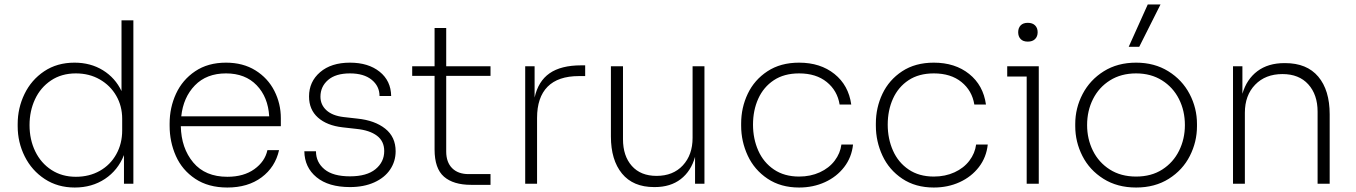

<svg xmlns="http://www.w3.org/2000/svg" viewBox="-20 -821 6058 858"><path d="M59 -257V-267Q59 -338 89.5 -401Q120 -464 177.5 -502.5Q235 -541 313 -541Q385 -541 440 -507Q495 -473 523 -414V-730H576V0H534V-128Q507 -60 449 -21.5Q391 17 314 17Q238 17 180 -21Q122 -59 90.5 -122Q59 -185 59 -257ZM526 -238V-290Q526 -347 499.5 -393Q473 -439 426 -466Q379 -493 319 -493Q255 -493 208 -461.5Q161 -430 136.5 -377.5Q112 -325 112 -262Q112 -197 137.5 -144.5Q163 -92 210 -61.5Q257 -31 319 -31Q379 -31 426 -57.5Q473 -84 499.5 -131.5Q526 -179 526 -238Z M738 -259V-269Q738 -340 766.5 -402Q795 -464 852 -502.5Q909 -541 990 -541Q1066 -541 1121.5 -506.5Q1177 -472 1206 -415Q1235 -358 1235 -293V-257H788Q790 -159 843.5 -95Q897 -31 996 -31Q1069 -31 1116.5 -65Q1164 -99 1175 -150H1227Q1210 -74 1149 -28.5Q1088 17 996 17Q911 17 852.5 -22Q794 -61 766 -124Q738 -187 738 -259ZM1183 -301Q1178 -387 1127 -440Q1076 -493 990 -493Q903 -493 851 -439.5Q799 -386 790 -301Z M1340 -145H1392Q1392 -96 1430 -64.5Q1468 -33 1544 -33Q1619 -33 1658 -65Q1697 -97 1697 -146Q1697 -190 1664.5 -214.5Q1632 -239 1573 -245L1511 -252Q1441 -260 1401 -295.5Q1361 -331 1361 -390Q1361 -456 1410.5 -498.5Q1460 -541 1544 -541Q1626 -541 1676.5 -500.5Q1727 -460 1728 -392H1676Q1676 -436 1641 -464.5Q1606 -493 1544 -493Q1480 -493 1446 -463.5Q1412 -434 1412 -389Q1412 -353 1438.5 -328.5Q1465 -304 1515 -298L1577 -291Q1655 -283 1701.5 -246Q1748 -209 1748 -145Q1748 -100 1723.5 -63.5Q1699 -27 1652.5 -6Q1606 15 1544 15Q1448 15 1394.5 -29Q1341 -73 1340 -145Z M1922 -153V-482H1822V-525H1922V-696H1974V-525H2172V-482H1974V-144Q1974 -96 2000.5 -69.5Q2027 -43 2074 -43H2172V5H2085Q2006 5 1964 -31.5Q1922 -68 1922 -153Z M2327 -525H2369V-385Q2385 -458 2436 -493.5Q2487 -529 2577 -529H2595V-481H2567Q2474 -481 2427 -433.5Q2380 -386 2380 -294V0H2327Z M2710 -211V-525H2764V-199Q2764 -124 2803.5 -79.5Q2843 -35 2914 -35Q2988 -35 3031.5 -82Q3075 -129 3075 -205V-525H3128V0H3086V-120Q3068 -56 3022 -20.5Q2976 15 2906 15H2903Q2809 15 2759.5 -45.5Q2710 -106 2710 -211Z M3292 -259V-269Q3292 -340 3321.5 -402Q3351 -464 3409.5 -502.5Q3468 -541 3551 -541Q3646 -541 3709 -490.5Q3772 -440 3784 -354H3732Q3722 -416 3674.5 -454.5Q3627 -493 3551 -493Q3484 -493 3438 -462.5Q3392 -432 3368.5 -380Q3345 -328 3345 -264Q3345 -201 3368.5 -148Q3392 -95 3438.5 -63.5Q3485 -32 3551 -32Q3602 -32 3643.5 -51Q3685 -70 3710 -103Q3735 -136 3740 -175H3792Q3786 -118 3752.5 -74.5Q3719 -31 3666.5 -7Q3614 17 3551 17Q3469 17 3410 -22.5Q3351 -62 3321.5 -125.5Q3292 -189 3292 -259Z M3894 -259V-269Q3894 -340 3923.5 -402Q3953 -464 4011.5 -502.5Q4070 -541 4153 -541Q4248 -541 4311 -490.5Q4374 -440 4386 -354H4334Q4324 -416 4276.5 -454.5Q4229 -493 4153 -493Q4086 -493 4040 -462.5Q3994 -432 3970.5 -380Q3947 -328 3947 -264Q3947 -201 3970.5 -148Q3994 -95 4040.5 -63.5Q4087 -32 4153 -32Q4204 -32 4245.5 -51Q4287 -70 4312 -103Q4337 -136 4342 -175H4394Q4388 -118 4354.5 -74.5Q4321 -31 4268.5 -7Q4216 17 4153 17Q4071 17 4012 -22.5Q3953 -62 3923.5 -125.5Q3894 -189 3894 -259Z M4568 -479H4481V-525H4622V0H4568ZM4530 -677Q4530 -696 4541 -707.5Q4552 -719 4573 -719Q4594 -719 4605.5 -707.5Q4617 -696 4617 -677Q4617 -658 4605.5 -646.5Q4594 -635 4573 -635Q4552 -635 4541 -646.5Q4530 -658 4530 -677Z M4785 -257V-267Q4785 -338 4818 -401Q4851 -464 4912.5 -502.5Q4974 -541 5057 -541Q5139 -541 5201 -502.5Q5263 -464 5296 -401Q5329 -338 5329 -267V-257Q5329 -187 5297 -124Q5265 -61 5203 -22Q5141 17 5057 17Q4973 17 4911 -22Q4849 -61 4817 -124Q4785 -187 4785 -257ZM5275 -262Q5275 -326 5248.5 -378.5Q5222 -431 5172.5 -462Q5123 -493 5057 -493Q4990 -493 4940.5 -462Q4891 -431 4864.5 -378.5Q4838 -326 4838 -262Q4838 -200 4864 -147.5Q4890 -95 4939.5 -63.5Q4989 -32 5057 -32Q5125 -32 5174 -63.5Q5223 -95 5249 -147.5Q5275 -200 5275 -262ZM5109 -801H5166L5071 -612H5024Z M5490 -525H5532V-402Q5551 -467 5599 -503Q5647 -539 5720 -539H5723Q5820 -539 5871 -478.5Q5922 -418 5922 -310V0H5868V-322Q5868 -398 5826.5 -444Q5785 -490 5711 -490Q5635 -490 5589 -442.5Q5543 -395 5543 -317V0H5490Z"/></svg>

Font: Sora-SIA ExtraLight
Style: Regular
Weight: 200
Designer: Jonathan Barnbrook, Julián Moncada
Foundry: Barnbrook Fonts
Version: Version 2.000